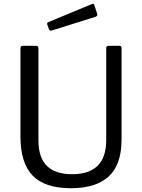

<svg xmlns="http://www.w3.org/2000/svg" viewBox="-20 -984 749 1014"><path d="M355 10Q216 10 152 -57Q88 -124 88 -264V-728Q88 -742 99 -742H171Q183 -742 183 -729V-243Q183 -152 227.5 -108Q272 -64 361 -64Q450 -64 495.5 -108.5Q541 -153 541 -246V-729Q541 -742 552 -742H611Q622 -742 622 -730V-247Q622 -115 554.5 -52.5Q487 10 355 10ZM493 -912Q494 -910 494 -906Q494 -898 483 -895L254 -823Q252 -822 248 -822Q241 -822 238 -831L230 -853Q229 -855 229 -858Q229 -866 235 -867L466 -963Q467 -964 470 -964Q476 -964 478 -958Z"/></svg>

Font: n
Style: Regular
Weight: 400
Designer: Pablo Impallari, Rodrigo Fuenzalida
Foundry: Impallari Type
Version: Version 1.002; ttfautohint (v1.5)